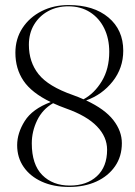

<svg xmlns="http://www.w3.org/2000/svg" viewBox="-20 -730 536 761"><path d="M254 11Q192 11 145.8 -10Q99.5 -31 73.8 -68.2Q48 -105.5 48 -154.5Q48 -202.5 78 -250.2Q108 -298 181 -325.5Q105.5 -362 73.2 -409.8Q41 -457.5 41 -521Q41 -576 69 -618.8Q97 -661.5 144.8 -685.8Q192.5 -710 252 -710Q351 -710 409.8 -660.8Q468.5 -611.5 468.5 -529Q468.5 -460.5 426.8 -407.5Q385 -354.5 321.5 -332Q395.5 -297.5 429.2 -254Q463 -210.5 463 -162.5Q463 -110 436 -71Q409 -32 362 -10.5Q315 11 254 11ZM268.5 -353.5Q291 -345.5 311 -336.5Q354 -359.5 383.5 -408.2Q413 -457 413 -524.5Q413 -577 393.2 -617.5Q373.5 -658 337 -681.5Q300.5 -705 251 -705Q206 -705 170.8 -685.8Q135.5 -666.5 115 -632.2Q94.5 -598 94.5 -552.5Q94.5 -484 133 -435.8Q171.5 -387.5 268.5 -353.5ZM106 -162Q106 -78 147.5 -36.2Q189 5.5 256.5 5.5Q324 5.5 364.2 -31.8Q404.5 -69 404.5 -136.5Q404.5 -187.5 364.2 -229.2Q324 -271 242 -300Q214 -310 190.5 -321Q148.5 -297 127.2 -253Q106 -209 106 -162Z"/></svg>

Font: Fraunces 144pt S000 Light
Style: Regular
Weight: 300
Version: Version 1.000; ttfautohint (v1.8.3)